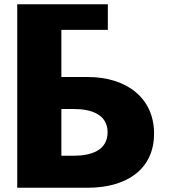

<svg xmlns="http://www.w3.org/2000/svg" viewBox="-20 -880 803 900"><path d="M60.8 0V-740V-825V-860H485.5V-740H267.7V-519H392C569 -519 702.2 -424 702.2 -254C702.2 -83 569 0 392 0ZM267.7 -369V-150H326C407.3 -150 484.3 -175 484.3 -260C484.3 -344 407.3 -369 326 -369Z"/></svg>

Font: Hussar
Style: BdWide
Weight: 700
Foundry: Cannot Into Space Fonts
Version: Version 2.00